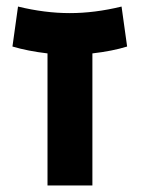

<svg xmlns="http://www.w3.org/2000/svg" viewBox="-20 -566 440 586"><path d="M125 -403Q65 -410 18 -424L35 -546Q117 -526 193 -526Q269 -526 351 -546L368 -424Q323 -410 262 -403V0H125Z"/></svg>

Font: Secular One
Style: Regular
Weight: 400
Designer: Michal Sahar
Foundry: Hagilda
Version: Version 1.000